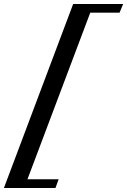

<svg xmlns="http://www.w3.org/2000/svg" viewBox="-150 -767 636 960"><path d="M-130.4 172.9 215.8 -747.1H465.8L447.8 -703.6H301.3L-12.7 129.4H143.1L127.4 172.9Z"/></svg>

Font: Elstob 18pt SemiBold
Style: Italic
Weight: 600
Italic angle: -20°
Designer: Peter S. Baker
Version: Version 1.015